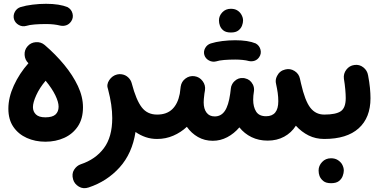

<svg xmlns="http://www.w3.org/2000/svg" viewBox="-20 -695 2015 1019"><path d="M24.4 -118.2Q24.4 -177.7 53.5 -241.2Q82.5 -304.7 130.9 -359.4Q112.3 -377 110.6 -403.3Q108.9 -429.7 126 -449.2Q143.1 -469.2 170.2 -471.2Q197.3 -473.1 217.3 -456.1Q274.9 -406.7 320.8 -351.1Q366.7 -295.4 393.6 -238.3Q420.4 -181.2 420.4 -125.5Q420.4 -64.9 393.3 -24.4Q366.2 16.1 321 36.6Q275.9 57.1 220.7 57.1Q167 57.1 122.3 37.1Q77.6 17.1 51 -21.7Q24.4 -60.5 24.4 -118.2ZM154.8 -126.5Q154.8 -103 170.7 -87.6Q186.5 -72.3 220.7 -72.3Q258.3 -72.3 274.7 -87.4Q291 -102.5 291 -128.9Q291 -153.3 273.7 -189.2Q256.3 -225.1 222.2 -266.6Q189.9 -228.5 172.4 -189.7Q154.8 -150.9 154.8 -126.5ZM54.2 -593.3Q48.8 -613.3 58.8 -632.1Q68.8 -650.9 89.8 -657.7Q117.2 -666 153.3 -670.4Q189.5 -674.8 224.6 -674.8Q260.3 -674.8 289.3 -670.2Q318.4 -665.5 338.4 -657.2Q359.4 -645.5 365 -622.8Q370.6 -600.1 357.4 -581.1Q346.7 -565.9 331.5 -560.8Q316.4 -555.7 299.8 -559.1Q267.6 -567.4 224.6 -567.4Q191.4 -567.4 163.8 -565.2Q136.2 -563 119.1 -557.6Q98.6 -551.8 79.6 -562.5Q60.5 -573.2 54.2 -593.3Z M553.2 -221.7Q543.9 -246.1 559.8 -269.8Q575.7 -293.5 601.6 -299.8Q613.3 -302.7 625.5 -300.8Q646 -297.9 660.4 -284.2Q674.8 -270.5 679.2 -252.9Q679.2 -252 679.7 -251Q702.6 -164.1 732.2 -125.5Q761.7 -86.9 813.5 -86.9H814Q840.8 -86.9 859.6 -67.9Q878.4 -48.8 878.4 -22Q878.4 4.9 859.6 23.7Q840.8 42.5 814 42.5H813.5Q781.2 42.5 752.7 32.7Q724.1 22.9 699.2 5.4Q681.6 119.6 614.7 193.6Q547.9 267.6 450.7 299.8Q421.9 309.6 398.4 295.4Q375 281.2 368.2 257.8Q359.4 227.5 373.3 205.8Q387.2 184.1 408.7 176.8Q486.8 150.9 531.2 91.6Q575.7 32.2 575.7 -68.4Q575.7 -136.7 553.7 -220.2Z M749.5 -22Q749.5 -48.8 768.3 -67.9Q787.1 -86.9 814 -86.9Q864.7 -86.9 894.3 -115.5Q923.8 -144 934.1 -197.3Q936 -211.4 939 -235.4Q942.9 -262.2 964.6 -278.3Q986.3 -294.4 1012.7 -290.5Q1039.1 -286.6 1055.4 -264.6Q1071.8 -242.7 1067.9 -216.3Q1066.9 -211.4 1066.4 -207Q1065.9 -202.6 1064.9 -198.2Q1062.5 -179.7 1061.8 -169.9Q1061 -160.2 1061 -151.9Q1061 -117.2 1076.2 -97.2Q1091.3 -77.1 1119.6 -77.1Q1153.3 -77.1 1173.1 -106Q1192.9 -134.8 1201.7 -197.3Q1202.6 -210 1205.1 -224.6V-225.1Q1206.1 -237.3 1211.9 -247.6Q1216.3 -256.3 1223.6 -263.2Q1244.1 -283.7 1272.5 -280.8Q1275.4 -280.3 1278.3 -279.8Q1279.3 -279.8 1280.3 -279.3Q1280.3 -279.3 1280.3 -279.3Q1308.1 -273.4 1321.3 -247.6Q1321.3 -247.6 1321.8 -247.1Q1321.8 -246.6 1322.3 -246.1Q1322.8 -245.1 1322.8 -244.6Q1322.8 -244.6 1323.2 -244.1Q1329.6 -229.5 1328.1 -213.4Q1326.7 -200.2 1324.7 -187.5Q1323.7 -176.3 1323.7 -166Q1323.7 -127.4 1339.4 -102.8Q1355 -78.1 1392.1 -78.1Q1457 -78.1 1457 -157.7Q1457 -179.7 1453.9 -202.1Q1450.7 -224.6 1445.3 -249Q1439.5 -271 1450.2 -291.5Q1463.9 -319.3 1493.7 -326.2Q1519.5 -333 1543 -318.4Q1566.4 -303.7 1571.8 -277.8Q1575.2 -263.2 1577.6 -252Q1598.6 -159.7 1627 -123.3Q1655.3 -86.9 1700.7 -86.9H1701.2Q1728 -86.9 1746.8 -67.9Q1765.6 -48.8 1765.6 -22Q1765.6 4.9 1746.8 23.7Q1728 42.5 1701.2 42.5H1700.7Q1655.3 42.5 1617.9 23.9Q1580.6 5.4 1550.3 -27.8Q1526.4 9.8 1488 30.5Q1449.7 51.3 1400.4 51.3Q1353 51.3 1314.9 32.7Q1276.9 14.2 1250.5 -19Q1222.2 14.2 1186 33.2Q1149.9 52.2 1109.4 52.2Q1065.9 52.2 1030.8 32.2Q995.6 12.2 971.7 -22Q939.9 7.8 899.7 25.1Q859.4 42.5 814 42.5Q787.1 42.5 768.3 23.7Q749.5 4.9 749.5 -22ZM1142.1 -586.9Q1142.1 -610.8 1159.9 -629.6Q1177.7 -648.4 1205.1 -648.4Q1225.1 -648.4 1238.5 -640.4Q1252 -632.3 1259.8 -619.6Q1270 -603 1270 -586.4Q1270 -573.7 1264.4 -558.8Q1258.8 -543.9 1244.9 -533.2Q1231 -522.5 1205.6 -522.5Q1179.7 -522.5 1166 -533.2Q1152.3 -543.9 1147 -559.1Q1142.1 -572.3 1142.1 -586.9ZM1064.5 -403.3Q1059.1 -422.4 1069.1 -440.2Q1079.1 -458 1098.6 -464.4Q1124.5 -472.7 1159.4 -477.1Q1194.3 -481.4 1228.5 -481.4Q1296.4 -481.4 1337.4 -464.4Q1356.9 -453.1 1362.5 -431.6Q1368.2 -410.2 1355.5 -391.6Q1345.7 -377.4 1331.1 -372.6Q1316.4 -367.7 1300.8 -371.1Q1287.1 -375 1267.1 -377Q1247.1 -378.9 1228.5 -378.9Q1196.3 -378.9 1169.7 -376.7Q1143.1 -374.5 1126.5 -369.1Q1106.9 -364.3 1088.6 -374.3Q1070.3 -384.3 1064.5 -403.3Z M1636.7 -22Q1636.7 -48.8 1655.5 -67.9Q1674.3 -86.9 1701.2 -86.9Q1763.2 -86.9 1789.1 -105Q1814.9 -123 1814.9 -174.3Q1814.9 -192.9 1812.5 -220.2Q1810.1 -247.6 1805.2 -277.3Q1801.8 -303.7 1818.1 -325.2Q1834.5 -346.7 1860.8 -350.1Q1887.2 -354 1908.2 -337.6Q1929.2 -321.3 1933.6 -294.9Q1940.4 -259.3 1943.4 -228.8Q1946.3 -198.2 1946.3 -173.8Q1946.3 -70.3 1883.5 -13.9Q1820.8 42.5 1701.2 42.5Q1674.3 42.5 1655.5 23.7Q1636.7 4.9 1636.7 -22ZM1670.9 209.5Q1670.9 184.6 1689.5 164.8Q1708 145 1736.8 145Q1757.3 145 1771.7 153.8Q1786.1 162.6 1794.4 175.3Q1804.7 192.9 1804.7 210Q1804.7 223.1 1798.8 239Q1793 254.9 1778.6 266.1Q1764.2 277.3 1737.3 277.3Q1710 277.3 1695.8 265.6Q1681.6 253.9 1675.8 238.8Q1670.9 225.6 1670.9 209.5Z"/></svg>

Font: Mikhak Bold
Style: Regular
Weight: 700
Designer: Amin Abedi
Version: Version 3.3